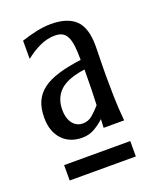

<svg xmlns="http://www.w3.org/2000/svg" viewBox="-95 -738 450 562"><g transform="rotate(-20 130.5 -456.5)"><path d="M25.9 -231.9V-279.8H231.9V-231.9ZM171.9 -342.8 173.3 -369.6Q159.2 -356.4 142.3 -346.7Q125.5 -336.9 103.5 -336.9Q85.4 -336.9 70.1 -342.8Q54.7 -348.6 43.2 -360.4Q31.7 -372.1 25.1 -389.4Q18.6 -406.7 18.6 -429.7Q18.6 -459 27.8 -479.7Q37.1 -500.5 56.4 -514.9Q75.7 -529.3 105.7 -538.3Q135.7 -547.4 176.8 -552.7Q176.8 -578.6 174.6 -596.2Q172.4 -613.8 167 -624.8Q161.6 -635.7 152.6 -640.6Q143.6 -645.5 129.9 -645.5Q106.4 -645.5 83.3 -635Q60.1 -624.5 37.6 -606.4V-663.1Q49.8 -667 61 -670.2Q72.3 -673.3 83.5 -675.8Q94.7 -678.2 106.2 -679.7Q117.7 -681.2 130.4 -681.2Q181.6 -681.2 206.8 -657Q231.9 -632.8 231.9 -577.1Q231.9 -573.2 231.7 -561.3Q231.4 -549.3 231.2 -535.2Q231 -521 230.7 -506.8Q230.5 -492.7 230.5 -484.4Q230.5 -458.5 231.2 -421.4Q231.9 -384.3 235.8 -342.8ZM175.3 -412.1Q176.3 -436.5 177 -461.4Q177.7 -486.3 177.7 -522.5Q122.1 -514.6 99.1 -492.2Q76.2 -469.7 76.2 -434.1Q76.2 -418.5 79.8 -407.5Q83.5 -396.5 89.6 -389.4Q95.7 -382.3 103.3 -378.9Q110.8 -375.5 119.1 -375.5Q136.7 -375.5 149.7 -386.5Q162.6 -397.5 175.3 -412.1Z"/></g></svg>

Font: Crushed
Style: Regular
Weight: 400
Width: 3
Designer: Astigmatic (AOETI)
Foundry: Astigmatic (AOETI)
Version: Version 001.001